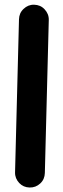

<svg xmlns="http://www.w3.org/2000/svg" viewBox="-20 -750 272 834"><path d="M108.4 64.5C126.5 64.9 141.6 59.1 154.8 46.9C168 34.7 174.3 19.5 174.8 1.5L191.9 -663.1C192.4 -681.2 186 -696.3 173.8 -709.5C161.6 -722.7 146.5 -729 128.4 -729.5C110.4 -730 95.2 -723.6 82.5 -711.4C69.3 -699.2 63 -684.1 62.5 -666L45.4 -1.5C44.9 16.6 51.3 31.7 63.5 44.9C75.7 57.6 90.3 64 108.4 64.5Z"/></svg>

Font: Mikhak
Style: Bold
Weight: 700
Designer: Amin Abedi
Version: Version 3.2